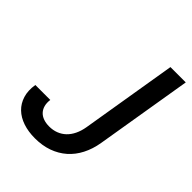

<svg xmlns="http://www.w3.org/2000/svg" viewBox="-208 -843 968 968"><g transform="rotate(45 276.0 -358.5)"><path d="M20.2 -181.8H126.8Q123.6 -158.4 128.6 -140.1Q133.5 -121.8 145.4 -109Q157.3 -96.2 175.6 -89.7Q193.9 -83.1 217.3 -83.1Q244 -83.1 266.5 -91.8Q289.1 -100.5 306.5 -117Q323.9 -133.5 335.8 -158Q347.7 -182.5 353 -213.8L437.9 -727.3H547.2L461.3 -209.5Q452.8 -158.7 431.8 -118.1Q410.9 -77.4 378.6 -49Q346.2 -20.6 303.4 -5.3Q260.7 9.9 208.5 9.9Q161.6 9.9 123.6 -2.8Q85.6 -15.6 60.2 -40.1Q34.8 -64.6 23.8 -100.3Q12.8 -136 20.2 -181.8Z"/></g></svg>

Font: Inter P Medium
Style: Italic
Weight: 500
Italic angle: 9.39999°
Designer: Rasmus Andersson
Foundry: rsms
Version: Version 3.018;git-588b23468